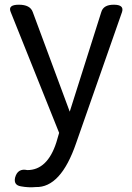

<svg xmlns="http://www.w3.org/2000/svg" viewBox="-20 -563 561 815"><path d="M132 231Q101 234 69 228Q37 223 44 191Q55 150 96 159Q181 159 219 42L231 1L25 -513Q13 -543 60 -543Q108 -543 119 -512L276 -89L410 -512Q419 -543 463 -543Q508 -543 498 -512L303 45Q238 234 132 231Z"/></svg>

Font: Swei Gothic CJK TC Regular
Style: Regular
Weight: 400
Version: Version 2.129